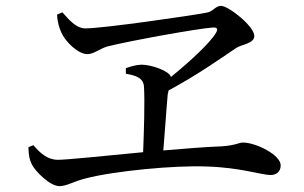

<svg xmlns="http://www.w3.org/2000/svg" viewBox="-20 -683 1040 656"><path d="M175 -633C176 -607 183 -586 190 -571C203 -541 247 -498 278 -498C300 -498 318 -515 346 -524C415 -542 658 -586 707 -589C722 -590 726 -584 718 -571C699 -538 633 -476 564 -420C558 -442 494 -462 465 -462C447 -462 426 -456 410 -450V-431C446 -425 471 -416 472 -385C475 -337 472 -237 469 -163C333 -150 208 -137 178 -137C142 -137 117 -160 94 -187L77 -180C78 -152 81 -136 89 -121C101 -97 151 -47 183 -47C208 -47 231 -63 271 -73C369 -99 581 -119 687 -114C799 -111 875 -85 904 -85C926 -85 939 -98 939 -118C939 -154 854 -196 810 -196C797 -196 784 -186 737 -183C680 -181 610 -175 538 -169C544 -238 549 -319 553 -360C554 -365 555 -370 556 -374C657 -428 743 -490 787 -519C804 -531 849 -534 849 -560C849 -593 761 -663 735 -663C716 -663 709 -644 687 -640C630 -629 332 -586 272 -586C239 -586 215 -617 193 -641Z"/></svg>

Font: Source Han Serif JP Medium
Style: Regular
Weight: 500
Designer: Ryoko NISHIZUKA 西塚涼子 (kana & ideographs); Frank Grießhammer (Latin, Greek & Cyrillic); Wenlong ZHANG 张文龙 (bopomofo); San
Foundry: Adobe Systems Incorporated
Version: Version 1.001;PS 1.001;hotconv 16.6.54;makeotf.lib2.5.65590